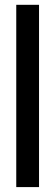

<svg xmlns="http://www.w3.org/2000/svg" viewBox="-20 -676 228 790"><path d="M140.6 93.8H46.9V-656.2H140.6Z"/></svg>

Font: Lambda
Style: Regular
Weight: 400
Designer: GGBotNet
Version: 0.22